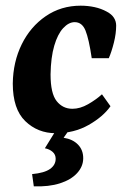

<svg xmlns="http://www.w3.org/2000/svg" viewBox="-20 -456 449 676"><path d="M176 13Q113 13 69 -29.5Q25 -72 25 -162Q26 -238 56.5 -300Q87 -362 141 -399Q195 -436 264 -436Q289 -436 312.5 -431Q336 -426 356 -415Q373 -406 381 -393.5Q389 -381 389 -366Q389 -338 381 -306Q373 -274 363 -251H303Q293 -319 281 -348.5Q269 -378 243 -378Q222 -378 202.5 -357Q183 -336 171 -295Q159 -254 158 -194Q158 -127 179.5 -100Q201 -73 235 -73Q262 -73 290 -89Q318 -105 339 -124L369 -82Q343 -45 292 -16Q241 13 176 13ZM235 -15 204 29Q236 34 254.5 53Q273 72 273 101Q273 130 251.5 153.5Q230 177 191 189.5Q152 202 99 200L93 157Q136 153 156 139Q176 125 176 103Q176 88 165 78.5Q154 69 138 66L188 -15Z"/></svg>

Font: Yrsa
Style: Bold Italic
Weight: 700
Italic angle: -7.10001°
Version: Version 2.004